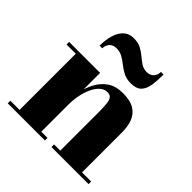

<svg xmlns="http://www.w3.org/2000/svg" viewBox="-187 -866 1017 1017"><g transform="rotate(45 321.0 -358.0)"><path d="M250.5 -460V-19.5H297V0H18.5V-19.5H87.5V-440.5H18.5V-460ZM555.5 -319.5V-19.5H624V0H346V-19.5H392.5V-308Q392.5 -350 389.2 -373.5Q386 -397 376.8 -406.2Q367.5 -415.5 350 -415.5Q327.5 -415.5 309 -399Q290.5 -382.5 277.5 -354.8Q264.5 -327 257.5 -292.8Q250.5 -258.5 250.5 -223L234 -222.5Q234 -259.5 242 -302.2Q250 -345 269.8 -383.2Q289.5 -421.5 324 -445.8Q358.5 -470 412 -470Q468 -470 499 -450.5Q530 -431 542.8 -397Q555.5 -363 555.5 -319.5ZM404 -535.5Q372.5 -535.5 349.2 -547.2Q326 -559 306.5 -574.8Q287 -590.5 266.5 -602.2Q246 -614 219.5 -614Q194.5 -614 180.5 -598.2Q166.5 -582.5 166.5 -560H146.5Q146.5 -602.5 156.8 -638Q167 -673.5 189.2 -695Q211.5 -716.5 247 -716.5Q280 -716.5 302.5 -704.5Q325 -692.5 343 -677Q361 -661.5 379.2 -649.5Q397.5 -637.5 421.5 -637.5Q447.5 -637.5 461.2 -653.2Q475 -669 475 -691.5H494.5Q494.5 -644.5 488.8 -609.2Q483 -574 463.8 -554.8Q444.5 -535.5 404 -535.5Z"/></g></svg>

Font: Bodoni Moda 11pt ExtraBold
Style: Regular
Weight: 800
Designer: Owen Earl
Foundry: indestructible type
Version: Version 2.004